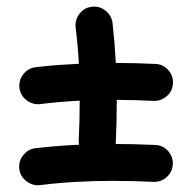

<svg xmlns="http://www.w3.org/2000/svg" viewBox="-20 -571 546 574"><path d="M38.1 -308.1Q35.6 -331.1 49.8 -349.1Q64 -367.2 86.4 -370.1Q119.6 -374 151.9 -376.5Q184.1 -378.9 215.8 -380.4Q214.4 -407.2 211.9 -434.3Q209.5 -461.4 206.1 -488.8Q203.6 -511.7 217.8 -530Q231.9 -548.3 254.4 -550.8Q276.9 -553.7 295.2 -539.3Q313.5 -524.9 316.4 -502.4Q319.8 -471.7 322.3 -441.9Q324.7 -412.1 326.2 -382.8Q384.8 -382.8 443.8 -379.9Q466.8 -379.4 482.4 -362.3Q498 -345.2 497.1 -322.3Q496.1 -299.3 479 -283.9Q461.9 -268.6 439 -269.5Q382.8 -272 329.1 -272.5Q329.1 -208.5 326.2 -145Q325.2 -122.1 308.3 -106.9Q291.5 -91.8 268.6 -92.3Q245.6 -93.3 230.2 -110.4Q214.8 -127.4 215.3 -149.9Q218.3 -210.9 218.3 -270Q189 -268.6 159.7 -266.1Q130.4 -263.7 100.1 -259.8Q77.6 -257.3 59.3 -271.5Q41 -285.6 38.1 -308.1ZM37.6 -65.9Q35.2 -88.9 49.3 -106.9Q63.5 -125 85.9 -127.9Q145.5 -134.8 202.6 -137.7Q259.8 -140.6 316.4 -140.6Q379.9 -140.6 443.4 -137.7Q466.3 -137.2 481.9 -120.1Q497.6 -103 496.6 -80.1Q495.6 -57.1 478.5 -41.7Q461.4 -26.4 438.5 -27.3Q376.5 -30.3 316.4 -30.3Q262.2 -30.3 208.7 -27.3Q155.3 -24.4 99.6 -17.6Q77.1 -15.1 58.8 -29.3Q40.5 -43.5 37.6 -65.9Z"/></svg>

Font: Mikhak-FD SemiBold
Style: Regular
Weight: 600
Designer: Amin Abedi
Version: Version 3.2